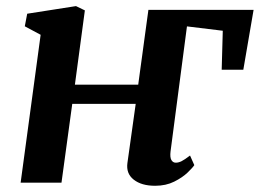

<svg xmlns="http://www.w3.org/2000/svg" viewBox="-20 -587 835 617"><path d="M424.2 -315Q426.5 -334 430 -358.1Q433.4 -382.3 437 -409.1Q440.7 -435.9 444.2 -462.4Q447.7 -488.9 451.1 -512.8Q454.5 -536.7 456.9 -555.2H794.9L761.9 -362.8H692.4L695.9 -488.2L580.8 -502.2L528.1 -100.6Q525.8 -81.5 530.7 -72.8Q535.7 -64.2 544.8 -64.2Q553.8 -64.2 563.3 -68.9Q572.8 -73.6 590.7 -87.2L604.4 -56.4Q599.7 -48.8 583.1 -32.7Q566.4 -16.6 539.8 -3.3Q513.2 10 478.5 10Q434.7 10 409.7 -9.7Q384.7 -29.3 389.5 -63.4L416.1 -253.3H212.2L177.6 0H46.3L110.6 -475.2L59.7 -502.5L67.4 -542.9L224.2 -567.4L252.7 -553.6L220.7 -315Z"/></svg>

Font: Merriweather 7pt Light
Style: Italic
Weight: 300
Italic angle: -7.8°
Designer: Eben Sorkin
Foundry: Eben Sorkin
Version: Version 2.200;gftools[0.9.31]